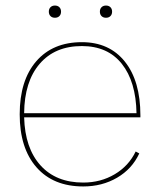

<svg xmlns="http://www.w3.org/2000/svg" viewBox="-20 -662 574 692"><path d="M486 -239H67Q70 -128 126 -66Q182 -4 280 -4Q343 -4 393.5 -34Q444 -64 469 -116L482 -109Q456 -53 402 -21.5Q348 10 280 10Q172 10 111.5 -59Q51 -128 51 -250Q51 -372 110.5 -441Q170 -510 275 -510Q374 -510 430 -440Q486 -370 486 -246ZM67 -254H472Q470 -368 419 -432Q368 -496 275 -496Q178 -496 123 -432Q68 -368 67 -254ZM200 -620Q200 -610 194 -604Q188 -598 178 -598Q168 -598 162 -604Q156 -610 156 -620Q156 -630 162 -636Q168 -642 178 -642Q188 -642 194 -636Q200 -630 200 -620ZM384 -620Q384 -610 378 -604Q372 -598 362 -598Q352 -598 346 -604Q340 -610 340 -620Q340 -630 346 -636Q352 -642 362 -642Q372 -642 378 -636Q384 -630 384 -620Z"/></svg>

Font: Work Sans Thin
Style: Regular
Weight: 260
Designer: Wei Huang
Foundry: Wei Huang
Version: Version 1.500